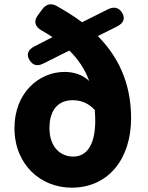

<svg xmlns="http://www.w3.org/2000/svg" viewBox="-20 -815 683 889"><path d="M209 -222C209 -311 254 -351 316 -351C354 -351 388 -339 419 -306C420 -290 421 -273 421 -256C421 -140 379 -90 319 -90C259 -90 209 -135 209 -222ZM47 -222C47 -52 169 54 312 54C483 54 587 -81 587 -267C587 -435 524 -556 433 -648L523 -693C552 -708 561 -730 546 -755C531 -780 508 -786 480 -772L360 -712C323 -740 283 -764 243 -787C216 -802 193 -796 175 -771L155 -744C135 -717 142 -692 171 -675C190 -664 207 -654 223 -643L139 -600C110 -585 101 -563 116 -538C131 -513 152 -506 181 -521L301 -581C342 -541 373 -495 393 -440C362 -470 320 -482 279 -482C161 -482 47 -386 47 -222Z"/></svg>

Font: コーポレート・ロゴ（ラウンド）ver3 Bold
Style: Regular
Weight: 700
Designer: [KANA_main] LOGOTYPE.JP [Source Han Sans] Ryoko NISHIZUKA 西塚涼子 (kana, bopomofo & ideographs); Paul D. Hunt (Latin, Greek
Version: Version 12.001;FEAKit 1.0